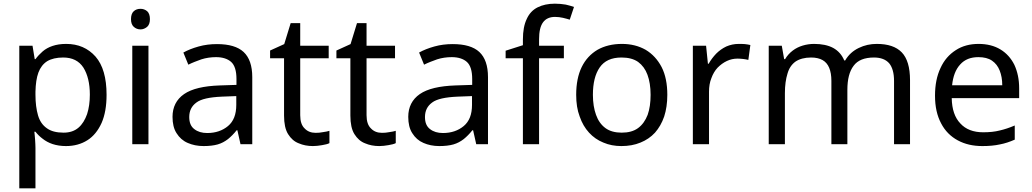

<svg xmlns="http://www.w3.org/2000/svg" viewBox="-20 -785 5618 1045"><path d="M340 -546C406 -546 459 -523 500 -477C540 -431 560 -362 560 -269C560 -208 551 -157 533 -116C514 -74 488 -42 456 -22C423 -1 384 10 339 10C312 10 287 6 266 -1C245 -8 227 -18 212 -30C197 -41 184 -54 173 -68H167C168 -57 170 -42 171 -25C172 -8 173 7 173 20V240H85V-536H157L169 -463H173C184 -478 197 -492 212 -505C227 -518 245 -528 266 -535C287 -542 311 -546 340 -546ZM324 -472C288 -472 259 -465 237 -452C215 -438 199 -417 189 -390C179 -363 174 -328 173 -286V-269C173 -225 178 -188 187 -157C196 -126 212 -103 235 -87C257 -71 287 -63 326 -63C359 -63 386 -72 407 -90C428 -108 443 -133 454 -164C464 -195 469 -230 469 -270C469 -331 457 -380 434 -417C410 -454 373 -472 324 -472Z M700 -536H788V0H700V-536ZM745 -737C758 -737 770 -733 781 -724C791 -715 796 -700 796 -681C796 -662 791 -648 781 -639C770 -630 758 -625 745 -625C730 -625 718 -630 708 -639C698 -648 693 -662 693 -681C693 -700 698 -715 708 -724C718 -733 730 -737 745 -737Z M1161 -545C1226 -545 1275 -531 1306 -502C1337 -473 1353 -428 1353 -365V0H1289L1272 -76H1268C1253 -57 1237 -41 1221 -28C1204 -15 1186 -5 1165 1C1144 7 1118 10 1088 10C1056 10 1027 4 1002 -7C976 -18 956 -36 941 -60C926 -83 919 -113 919 -149C919 -202 940 -244 982 -273C1024 -302 1089 -317 1176 -320L1267 -323V-355C1267 -400 1257 -431 1238 -448C1219 -465 1191 -474 1156 -474C1128 -474 1101 -470 1076 -462C1051 -453 1027 -444 1005 -433L978 -499C1001 -512 1029 -523 1061 -532C1093 -541 1126 -545 1161 -545ZM1266 -262 1187 -259C1120 -256 1074 -246 1049 -227C1023 -208 1010 -182 1010 -148C1010 -118 1019 -96 1038 -82C1056 -68 1079 -61 1108 -61C1153 -61 1191 -74 1221 -99C1251 -124 1266 -162 1266 -214V-262Z M1698 -62C1711 -62 1725 -63 1739 -66C1753 -68 1764 -70 1773 -73V-6C1764 -1 1750 2 1733 5C1716 8 1699 10 1683 10C1655 10 1629 5 1606 -5C1582 -14 1563 -31 1548 -55C1533 -79 1526 -113 1526 -156V-468H1450V-510L1527 -545L1562 -659H1614V-536H1769V-468H1614V-158C1614 -125 1622 -101 1638 -86C1653 -70 1673 -62 1698 -62Z M2059 -62C2072 -62 2086 -63 2100 -66C2114 -68 2125 -70 2134 -73V-6C2125 -1 2111 2 2094 5C2077 8 2060 10 2044 10C2016 10 1990 5 1967 -5C1943 -14 1924 -31 1909 -55C1894 -79 1887 -113 1887 -156V-468H1811V-510L1888 -545L1923 -659H1975V-536H2130V-468H1975V-158C1975 -125 1983 -101 1999 -86C2014 -70 2034 -62 2059 -62Z M2444 -545C2509 -545 2558 -531 2589 -502C2620 -473 2636 -428 2636 -365V0H2572L2555 -76H2551C2536 -57 2520 -41 2504 -28C2487 -15 2469 -5 2448 1C2427 7 2401 10 2371 10C2339 10 2310 4 2285 -7C2259 -18 2239 -36 2224 -60C2209 -83 2202 -113 2202 -149C2202 -202 2223 -244 2265 -273C2307 -302 2372 -317 2459 -320L2550 -323V-355C2550 -400 2540 -431 2521 -448C2502 -465 2474 -474 2439 -474C2411 -474 2384 -470 2359 -462C2334 -453 2310 -444 2288 -433L2261 -499C2284 -512 2312 -523 2344 -532C2376 -541 2409 -545 2444 -545ZM2549 -262 2470 -259C2403 -256 2357 -246 2332 -227C2306 -208 2293 -182 2293 -148C2293 -118 2302 -96 2321 -82C2339 -68 2362 -61 2391 -61C2436 -61 2474 -74 2504 -99C2534 -124 2549 -162 2549 -214V-262Z M3049 -536V-468H2914V0H2826V-468H2732V-509L2826 -539V-570C2826 -616 2833 -653 2847 -682C2860 -711 2880 -732 2906 -745C2932 -758 2963 -765 3000 -765C3021 -765 3041 -763 3059 -760C3076 -756 3091 -752 3104 -747L3081 -678C3070 -681 3058 -685 3044 -688C3030 -691 3016 -693 3001 -693C2972 -693 2950 -683 2936 -664C2921 -644 2914 -613 2914 -571V-536H3049Z M3612 -269C3612 -224 3606 -185 3595 -151C3583 -116 3566 -87 3545 -63C3523 -39 3496 -21 3466 -9C3435 4 3400 10 3362 10C3327 10 3294 4 3264 -9C3234 -21 3208 -39 3186 -63C3164 -87 3147 -116 3135 -151C3122 -185 3116 -224 3116 -269C3116 -328 3126 -379 3146 -420C3166 -461 3195 -492 3232 -514C3269 -535 3314 -546 3365 -546C3414 -546 3457 -535 3494 -514C3531 -492 3560 -460 3581 -420C3602 -379 3612 -328 3612 -269ZM3207 -269C3207 -227 3213 -190 3224 -160C3235 -129 3252 -105 3275 -88C3298 -71 3328 -63 3364 -63C3400 -63 3430 -71 3453 -88C3476 -105 3493 -129 3505 -160C3516 -191 3521 -227 3521 -269C3521 -312 3515 -348 3504 -378C3493 -408 3476 -431 3453 -448C3430 -464 3400 -472 3363 -472C3308 -472 3269 -454 3244 -418C3219 -382 3207 -332 3207 -269Z M4001 -546C4011 -546 4022 -546 4034 -545C4045 -544 4055 -542 4064 -540L4053 -459C4044 -461 4035 -463 4025 -464C4014 -465 4004 -466 3995 -466C3974 -466 3955 -462 3936 -453C3917 -444 3901 -432 3886 -417C3871 -401 3860 -382 3852 -360C3843 -338 3839 -313 3839 -286V0H3751V-536H3823L3833 -438H3837C3848 -458 3862 -476 3878 -493C3894 -509 3912 -522 3933 -532C3954 -541 3976 -546 4001 -546Z M4752 -546C4813 -546 4858 -531 4888 -500C4918 -469 4933 -418 4933 -349V0H4846V-345C4846 -387 4837 -419 4820 -440C4802 -461 4774 -472 4737 -472C4685 -472 4648 -457 4626 -427C4603 -397 4592 -353 4592 -296V0H4505V-345C4505 -373 4501 -397 4493 -416C4485 -435 4473 -449 4457 -458C4441 -467 4420 -472 4395 -472C4359 -472 4331 -464 4310 -450C4289 -435 4274 -413 4266 -384C4257 -355 4252 -320 4252 -278V0H4164V-536H4235L4248 -463H4253C4264 -482 4278 -497 4295 -510C4311 -522 4329 -531 4349 -537C4369 -543 4390 -546 4411 -546C4452 -546 4487 -539 4515 -524C4542 -509 4562 -487 4575 -456H4580C4598 -487 4623 -509 4654 -524C4685 -539 4717 -546 4752 -546Z M5306 -546C5352 -546 5392 -536 5425 -516C5458 -496 5483 -468 5501 -432C5518 -395 5527 -353 5527 -304V-251H5160C5161 -190 5177 -144 5207 -113C5236 -81 5278 -65 5331 -65C5365 -65 5395 -68 5422 -75C5448 -81 5475 -90 5503 -102V-25C5476 -13 5449 -4 5422 1C5395 7 5364 10 5327 10C5276 10 5232 0 5193 -21C5154 -42 5123 -73 5102 -114C5080 -155 5069 -205 5069 -264C5069 -323 5079 -373 5099 -415C5118 -457 5146 -489 5182 -512C5217 -535 5259 -546 5306 -546ZM5305 -474C5263 -474 5230 -461 5206 -434C5181 -407 5167 -369 5162 -321H5435C5435 -352 5430 -378 5421 -401C5412 -424 5398 -442 5379 -455C5360 -468 5335 -474 5305 -474Z"/></svg>

Font: NameLogos Sans
Style: Regular
Weight: 500
Version: Version 0.1